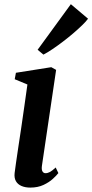

<svg xmlns="http://www.w3.org/2000/svg" viewBox="-20 -862 430 893"><path d="M121 10.5Q97.5 10.5 80 3Q62.5 -4.5 54 -19.5Q45.5 -34.5 48 -57Q50 -74 54.5 -105Q59 -136 65.2 -177.8Q71.5 -219.5 78.8 -267.8Q86 -316 93.2 -367.5Q100.5 -419 107.5 -469L48.5 -493.5L54 -523.5L218.5 -549.5L241 -537L175 -91Q172.5 -73 177.5 -64.8Q182.5 -56.5 191.5 -56.5Q202 -56.5 212.5 -62.2Q223 -68 239 -83L251.5 -57Q243.5 -46.5 226.2 -30.5Q209 -14.5 182.5 -2Q156 10.5 121 10.5ZM155 -630.5 309.5 -842.5 389.5 -775Q381 -763 363 -745.5Q345 -728 321.8 -708Q298.5 -688 273.2 -668.8Q248 -649.5 224.2 -633.5Q200.5 -617.5 182 -608Z"/></svg>

Font: Merriweather 60pt SemiBold
Style: Italic
Weight: 600
Italic angle: -7.8°
Version: Version 2.101